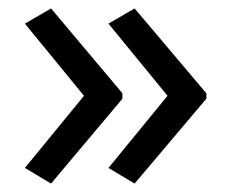

<svg xmlns="http://www.w3.org/2000/svg" viewBox="-20 -491 549 455"><path d="M469 -257V-270L299 -471L237 -435L377 -264L237 -93L299 -56ZM270 -257V-270L101 -471L39 -435L179 -264L39 -93L101 -56Z"/></svg>

Font: Noto Sans Miao
Style: Regular
Weight: 400
Designer: Monotype Design Team
Foundry: Monotype Imaging Inc.
Version: Version 2.003